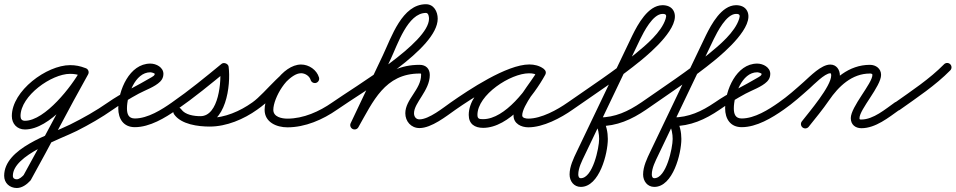

<svg xmlns="http://www.w3.org/2000/svg" viewBox="-65 -589 4614 927"><path d="M346.5 -260.6C321.8 -270.1 300.2 -274.5 273.3 -274.5C160.7 -274.5 -7.9 -150.7 -7.9 -28.8C-7.9 8.5 17.1 36.1 55.4 36.1C175.6 36.1 310.4 -136.2 360.5 -230.1C366 -240.3 362.1 -253.1 351.9 -258.5C341.7 -264 328.9 -260.1 323.5 -249.9C283.2 -174.4 152.3 -5.9 55.4 -5.9C40.4 -5.9 34.1 -14.4 34.1 -28.8C34.1 -126.7 183.9 -232.5 273.3 -232.5C295.1 -232.5 311.7 -229 331.5 -221.4C342.3 -217.2 354.4 -222.6 358.6 -233.5C362.8 -244.3 357.4 -256.4 346.5 -260.6ZM352.3 -258.3C342.2 -264 329.4 -260.4 323.7 -250.3C229.1 -82.1 141.7 90.2 47.7 258.8C47.6 258.9 48.4 257.8 49.1 256.8C49.8 255.8 50.6 254.8 50.5 254.8C42.7 263.4 28.5 276.7 16 276.7C4.8 276.7 -2.9 271.6 -2.9 259.8C-2.9 158.9 227.5 82.7 305.7 43.1C366 12.6 424.7 -21 480 -59.8C489.5 -66.5 491.9 -79.5 485.2 -89C478.5 -98.5 465.5 -100.9 456 -94.2C398.1 -53.7 336.5 -19 273.3 12.4C174.7 61.3 -44.9 126.3 -44.9 259.8C-44.9 295 -18.1 318.7 16 318.7C41.6 318.7 64.9 301.3 81.5 283.2C81.6 283.1 82.3 282.1 82.9 281.2C83.6 280.3 84.3 279.3 84.3 279.2C178.4 110.7 265.7 -61.6 360.3 -229.7C366 -239.8 362.4 -252.6 352.3 -258.3Z M480 -59.8C520.2 -87.8 561.7 -113.7 604.9 -136.9C636.7 -153.9 683.1 -169.5 708.6 -195.2C718.6 -205.2 724 -217.7 724 -232C724 -264.1 689.3 -282 661 -282C559.7 -282 506 -151.9 506 -66C506 -15.5 531.1 25 586 25C657.9 25 732.5 -20 789.1 -59.8C798.6 -66.5 800.8 -79.6 794.2 -89.1C787.5 -98.6 774.4 -100.8 764.9 -94.2C716.2 -59.9 648.3 -17 586 -17C555.2 -17 548 -38.9 548 -66C548 -126.8 586 -240 661 -240C665.3 -240 682 -236 682 -232C682 -224.4 672.6 -219.6 667.1 -216.3C596.7 -174 524.3 -141.9 456 -94.2C446.5 -87.6 444.1 -74.5 450.8 -65C457.4 -55.5 470.5 -53.1 480 -59.8Z M759.7 -65C766.4 -55.5 779.4 -53.1 789 -59.7C872.7 -117.8 952.7 -183.5 1031.3 -248.3C1036.9 -252.9 1027.9 -259.9 1017.8 -263.9C1007.6 -267.9 996.3 -269 997.2 -261.8C1005 -199.5 992.1 -28.1 902.8 -28.1C872.3 -28.1 829.1 -34.1 810.2 -61.1C802.1 -72.5 789.5 -72.2 780.9 -66.2C772.3 -60.1 767.8 -48.4 775.8 -36.9C810.3 12.2 892.3 22.1 947.5 22.1C1028.6 22.1 1111.8 -13.2 1177.2 -59.9C1186.6 -66.7 1188.8 -79.8 1182.1 -89.2C1175.3 -98.6 1162.2 -100.8 1152.8 -94.1C1094.6 -52.5 1019.8 -19.9 947.5 -19.9C908.3 -19.9 835.1 -25.6 810.2 -61.1C802.1 -72.5 789.5 -72.2 780.9 -66.2C772.3 -60.1 767.8 -48.4 775.8 -36.9C803.4 2.4 857.5 13.9 902.8 13.9C1025.9 13.9 1050.4 -175.9 1038.8 -267.1C1037.9 -274.3 1032.2 -280 1025.3 -282.7C1018.3 -285.5 1010.2 -285.3 1004.7 -280.7C926.9 -216.7 847.8 -151.7 765 -94.3C755.5 -87.6 753.1 -74.6 759.7 -65Z M1147.8 -65C1154.4 -55.5 1167.5 -53.1 1177 -59.8C1202.7 -77.7 1226.6 -98.1 1249 -120C1282.4 -152.8 1338.5 -235.5 1388.7 -235.5C1408 -235.5 1429.3 -222 1434.8 -203.1C1438.1 -192 1449.8 -185.6 1460.9 -188.8C1472 -192.1 1478.4 -203.8 1475.2 -214.9C1464.4 -251.7 1426.6 -277.5 1388.7 -277.5C1311.4 -277.5 1219.3 -140.4 1153 -94.2C1143.5 -87.6 1141.1 -74.5 1147.8 -65ZM1460.9 -188.8C1472 -192.1 1478.4 -203.8 1475.2 -214.9C1464.4 -251.7 1426.6 -277.5 1388.7 -277.5C1298.5 -277.5 1212.6 -139.6 1212.6 -58.7C1212.6 1.3 1270.4 25.8 1322.6 25.8C1408.6 25.8 1493.6 -11.2 1563 -59.8C1572.5 -66.4 1574.9 -79.5 1568.2 -89C1561.6 -98.5 1548.5 -100.9 1539 -94.2C1476.7 -50.6 1399.9 -16.2 1322.6 -16.2C1295.6 -16.2 1254.6 -24.1 1254.6 -58.7C1254.6 -115.8 1323.4 -235.5 1388.7 -235.5C1408 -235.5 1429.3 -222 1434.8 -203.1C1438.1 -192 1449.8 -185.6 1460.9 -188.8Z M1533.8 -65C1540.5 -55.5 1553.5 -53.1 1563 -59.8C1690.3 -148.9 2048.3 -353.1 2048.3 -498.7C2048.3 -532.8 2029.8 -568.6 1991.5 -568.6C1876.4 -568.6 1825.2 -410.1 1783.5 -322C1783.5 -322 1783.5 -322 1783.5 -322C1783.5 -322 1783.5 -322 1783.5 -322C1731.7 -212.7 1679.9 -103.3 1628 6C1623.1 16.5 1627.5 29 1638 34C1648.5 38.9 1661 34.5 1666 24C1717.8 -85.3 1769.6 -194.7 1821.5 -304C1821.5 -304 1821.5 -304 1821.5 -304C1821.5 -304 1821.5 -304 1821.5 -304C1854.4 -373.7 1903.7 -526.6 1991.5 -526.6C2004.1 -526.6 2006.3 -507.6 2006.3 -498.7C2006.3 -382.1 1651.6 -173.1 1539 -94.2C1529.5 -87.5 1527.1 -74.5 1533.8 -65ZM1665.2 25.4C1736 -98.8 1792.9 -234 1961.1 -234C1968.6 -234 1968.1 -234.5 1968.1 -226.9C1968.1 -157.5 1891.9 -109.1 1891.9 -42.2C1891.9 -2.9 1919.8 29.3 1960.2 29.3C2018.6 29.3 2090.1 -28.3 2135 -59.8C2144.5 -66.5 2146.9 -79.5 2140.2 -89C2133.5 -98.5 2120.5 -100.9 2111 -94.2C2075.7 -69.5 2006.4 -12.7 1960.2 -12.7C1943.1 -12.7 1933.9 -26 1933.9 -42.2C1933.9 -93.3 2010.1 -151.9 2010.1 -226.9C2010.1 -257.3 1991.4 -276 1961.1 -276C1773.8 -276 1708.1 -134.5 1628.8 4.6C1623 14.7 1626.5 27.5 1636.6 33.2C1646.7 39 1659.5 35.5 1665.2 25.4Z M2105.8 -65C2112.4 -55.5 2125.5 -53.1 2135 -59.8C2209 -111.4 2399.1 -235.8 2490.6 -235.8C2505.6 -235.8 2521.4 -232.8 2533.8 -223.9C2544.6 -216.2 2556.1 -221.6 2562 -230.7C2567.8 -239.8 2568.1 -252.5 2556.5 -259.2C2534.2 -272.1 2515.7 -277.1 2489.3 -277.1C2376 -277.1 2198.1 -155.6 2198.1 -34.2C2198.1 9.6 2227 28.3 2267.7 28.3C2392.8 28.3 2513.3 -129 2567.4 -227.9C2574.1 -240.2 2568.3 -251.4 2559.1 -256.4C2549.9 -261.5 2537.3 -260.4 2530.6 -248.1C2496.3 -185.6 2414.3 -101.5 2414.3 -31.6C2414.3 8 2451.3 25.7 2486 25.7C2557.7 25.7 2642.8 -19.4 2700.1 -59.8C2709.6 -66.5 2711.8 -79.6 2705.2 -89.1C2698.5 -98.6 2685.4 -100.8 2675.9 -94.2C2626.1 -59 2548.4 -16.3 2486 -16.3C2476.5 -16.3 2456.3 -18.3 2456.3 -31.6C2456.3 -79.6 2540.3 -178.4 2567.4 -227.9C2574.1 -240.2 2568.3 -251.4 2559.1 -256.4C2549.9 -261.5 2537.3 -260.4 2530.6 -248.1C2485 -164.9 2374 -13.7 2267.7 -13.7C2249.9 -13.7 2240.1 -14.7 2240.1 -34.2C2240.1 -131.4 2400 -235.1 2489.3 -235.1C2508.5 -235.1 2519.7 -232 2535.5 -222.8C2547 -216.1 2558.1 -221.1 2563.6 -229.6C2569.1 -238.2 2569.1 -250.3 2558.2 -258.1C2538.6 -272.1 2514.5 -277.8 2490.6 -277.8C2381.7 -277.8 2197.8 -154.8 2111 -94.2C2101.5 -87.6 2099.1 -74.5 2105.8 -65Z M2700 -59.8C2810.7 -137 2925.8 -212.2 3030.3 -297.7C3076.2 -335.3 3225.4 -462.2 3187.4 -536.2C3176.7 -557.1 3154.4 -564.3 3132.4 -563.9C3063.3 -562.5 3014.5 -471.5 2988.2 -418.3C2988.2 -418.3 2988.2 -418.2 2988.2 -418.2C2988.1 -418.1 2988.1 -418.1 2988.1 -418.1C2898.8 -231.4 2809.5 -44.7 2720.2 142.1C2703.9 176.1 2685 215 2685 253.5C2685 285.2 2705.5 313.4 2739.1 313.4C2829.2 313.4 2869.7 152.1 2869.7 82C2869.7 50.6 2863 13.7 2844.7 -12.7C2840.5 -18.9 2832.4 -10.6 2827.3 -0.9C2822.2 8.9 2820 20.2 2827.4 20.2C2913.6 20.2 2984.2 -11.6 3054.8 -59.6C3064.4 -66.2 3066.9 -79.2 3060.4 -88.8C3053.8 -98.4 3040.8 -100.9 3031.2 -94.4C2967.6 -51.2 2905 -21.8 2827.4 -21.8C2820 -21.8 2813.5 -16.6 2810 -9.9C2806.5 -3.3 2805.9 5 2810.2 11.1C2823.4 30.4 2827.7 59.3 2827.7 82C2827.7 124.9 2796.9 271.4 2739.1 271.4C2729.4 271.4 2727 261.4 2727 253.5C2727 222.1 2744.7 188.1 2758.1 160.2C2847.4 -26.5 2936.7 -213.2 3026 -399.9C3026 -399.9 3026 -399.9 3025.9 -399.8C3025.9 -399.8 3025.9 -399.7 3025.9 -399.7C3043 -434.3 3086.4 -520.9 3133.2 -521.9C3152.3 -522.2 3154 -515 3148.5 -497.5C3128.2 -433.2 3053.6 -371 3003.8 -330.3C2900 -245.4 2785.8 -170.9 2676 -94.2C2666.5 -87.6 2664.1 -74.5 2670.8 -65C2677.4 -55.5 2690.5 -53.1 2700 -59.8Z M3055 -59.8C3165.7 -137 3280.8 -212.2 3385.3 -297.7C3431.2 -335.3 3580.4 -462.2 3542.4 -536.2C3531.7 -557.1 3509.4 -564.3 3487.4 -563.9C3418.3 -562.5 3369.5 -471.5 3343.2 -418.3C3343.2 -418.3 3343.2 -418.2 3343.2 -418.2C3343.1 -418.1 3343.1 -418.1 3343.1 -418.1C3253.8 -231.4 3164.5 -44.7 3075.2 142.1C3058.9 176.1 3040 215 3040 253.5C3040 285.2 3060.5 313.4 3094.1 313.4C3184.2 313.4 3224.7 152.1 3224.7 82C3224.7 50.6 3218 13.7 3199.7 -12.7C3195.5 -18.9 3187.4 -10.6 3182.3 -0.9C3177.2 8.9 3175 20.2 3182.4 20.2C3268.6 20.2 3339.2 -11.6 3409.8 -59.6C3419.4 -66.2 3421.9 -79.2 3415.4 -88.8C3408.8 -98.4 3395.8 -100.9 3386.2 -94.4C3322.6 -51.2 3260 -21.8 3182.4 -21.8C3175 -21.8 3168.5 -16.6 3165 -9.9C3161.5 -3.3 3160.9 5 3165.2 11.1C3178.4 30.4 3182.7 59.3 3182.7 82C3182.7 124.9 3151.9 271.4 3094.1 271.4C3084.4 271.4 3082 261.4 3082 253.5C3082 222.1 3099.7 188.1 3113.1 160.2C3202.4 -26.5 3291.7 -213.2 3381 -399.9C3381 -399.9 3381 -399.9 3380.9 -399.8C3380.9 -399.8 3380.9 -399.7 3380.9 -399.7C3398 -434.3 3441.4 -520.9 3488.2 -521.9C3507.3 -522.2 3509 -515 3503.5 -497.5C3483.2 -433.2 3408.6 -371 3358.8 -330.3C3255 -245.4 3140.8 -170.9 3031 -94.2C3021.5 -87.6 3019.1 -74.5 3025.8 -65C3032.4 -55.5 3045.5 -53.1 3055 -59.8Z M3410 -59.8C3450.2 -87.8 3491.7 -113.7 3534.9 -136.9C3566.7 -153.9 3613.1 -169.5 3638.6 -195.2C3648.6 -205.2 3654 -217.7 3654 -232C3654 -264.1 3619.3 -282 3591 -282C3489.7 -282 3436 -151.9 3436 -66C3436 -15.5 3461.1 25 3516 25C3587.9 25 3662.5 -20 3719.1 -59.8C3728.6 -66.5 3730.8 -79.6 3724.2 -89.1C3717.5 -98.6 3704.4 -100.8 3694.9 -94.2C3646.2 -59.9 3578.3 -17 3516 -17C3485.2 -17 3478 -38.9 3478 -66C3478 -126.8 3516 -240 3591 -240C3595.3 -240 3612 -236 3612 -232C3612 -224.4 3602.6 -219.6 3597.1 -216.3C3526.7 -174 3454.3 -141.9 3386 -94.2C3376.5 -87.6 3374.1 -74.5 3380.8 -65C3387.4 -55.5 3400.5 -53.1 3410 -59.8Z M3689.7 -65C3696.3 -55.5 3709.4 -53.1 3719 -59.7C3763.4 -90.5 3803.7 -126.6 3844 -162.4C3862.7 -179.2 3917.3 -235.3 3943.7 -235.3C3948.1 -235.3 3948.1 -227.4 3948.1 -224.4C3948.1 -172.6 3841.9 -48.5 3806.4 -2.9C3799.3 6.3 3801 19.5 3810.1 26.6C3819.3 33.7 3832.5 32 3839.6 22.9C3883 -33 3990.1 -156.1 3990.1 -224.4C3990.1 -252 3973.8 -277.3 3943.7 -277.3C3900.1 -277.3 3846.5 -220.9 3816 -193.8C3777 -159.1 3738 -124 3695 -94.3C3685.5 -87.7 3683.1 -74.6 3689.7 -65ZM3839.4 23.1C3872.7 -18.7 3907.1 -60 3937.3 -104.1C3983.8 -172 4047.9 -234 4135.2 -234C4139.8 -234 4147.1 -233.4 4147.1 -227.5C4147.1 -186.5 4042.7 -73.8 4042.7 -18.6C4042.7 12.1 4064.1 30 4094 30C4162.6 30 4225.5 -21.8 4279.1 -59.9C4288.6 -66.6 4290.8 -79.7 4284.1 -89.1C4277.4 -98.6 4264.3 -100.8 4254.9 -94.1C4209.5 -62 4151.5 -12 4094 -12C4086.6 -12 4084.7 -11.6 4084.7 -18.6C4084.7 -60.7 4189 -172.8 4189 -227.5C4189 -257.9 4163.7 -276 4135.2 -276C4033.2 -276 3957.3 -207.8 3902.7 -127.9C3873.1 -84.6 3839.3 -44.1 3806.6 -3.1C3799.4 6 3800.8 19.2 3809.9 26.4C3819 33.6 3832.2 32.2 3839.4 23.1Z M4249.9 -63.5C4256.6 -54 4269.7 -51.8 4279.2 -58.5C4362.4 -117.7 4451.3 -176.4 4523 -249.3C4531.1 -257.5 4531 -270.8 4522.7 -279C4514.5 -287.1 4501.2 -287 4493 -278.7C4423.1 -207.6 4336 -150.4 4254.8 -92.8C4245.4 -86.1 4243.2 -73 4249.9 -63.5Z"/></svg>

Font: FRB American Cursive Guidelines Arrows Medium
Style: Italic
Weight: 500
Italic angle: -25°
Version: Version 2.0;Modular Font Editor K font №1